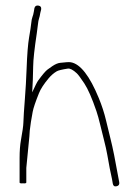

<svg xmlns="http://www.w3.org/2000/svg" viewBox="-20 -695 496 686"><path d="M85 -208C85 -218.1 86.8 -235.3 90.5 -259.5C92.2 -270.5 94.2 -282.5 96.8 -295.6C99.2 -308.7 106.7 -330.8 119.2 -362C125.3 -377.3 136.9 -395.1 153.8 -415.3C162.3 -425.4 171.8 -433.7 182.3 -440C187.8 -443.4 201.1 -446.6 222.2 -449.9C230.4 -451.1 241.1 -445.5 254.5 -433C259.5 -428.3 268.5 -416.2 281.4 -396.7C294.3 -377.1 308.7 -344.2 324.5 -298C328.8 -285.3 333.3 -269.2 338 -249.5C342.7 -229.8 347.3 -211 352 -193C356.7 -175 360.5 -157.7 363.5 -141C366.5 -124.3 369.3 -108.7 372 -94C375.3 -79.3 378 -66.7 380 -56L383 -39C384.3 -31 388.8 -27.8 396.5 -29.5C404.2 -31.2 407.3 -36 406 -44L403 -60C392.1 -121.9 382.7 -168.1 375 -198.5C370.3 -216.8 364.9 -239 358.8 -265.1C352.6 -291.2 344 -317.7 333 -344.5C300.4 -423.9 267.1 -466.6 233.2 -472.5C227.3 -473.6 214.5 -472.9 194.8 -470.5C186.7 -469.6 177.6 -465.7 167.5 -459C162.5 -455.7 156.6 -451.5 149.8 -446.5C142.9 -441.4 131.8 -428.4 116.4 -407.3C112.6 -402.2 105.5 -388.1 95 -365C96.9 -393.1 98 -423.9 98.5 -457.5C98.8 -481.8 103.2 -521.5 111.5 -576.5C113.2 -587.5 114.5 -597.8 115.5 -607.5C116.5 -617.2 117.8 -624.3 119.5 -629C121.2 -633.7 122.7 -640.3 124 -649L127 -661C128.3 -669 125.2 -673.7 117.5 -675C109.8 -676.3 105 -673.3 103 -666L101 -654C99.7 -646 98 -639.5 96 -634.5C94 -629.5 92.5 -621.8 91.5 -611.5C90.5 -601.2 88 -584.4 83.9 -561C79.9 -537.7 76.9 -500.1 75 -448C73.6 -410.8 71.6 -375.8 69 -343C65.9 -304.3 64.1 -275.4 63.5 -256.3C63.2 -245.1 60.3 -224.8 55 -195.5C51.7 -177.2 50 -155.7 50 -131V-43C50 -40.3 54 -39.3 62 -40C70 -39.3 74 -40.3 74 -43V-95Z"/></svg>

Font: Proton
Style: SeBd
Weight: 500
Version: Version 1.017